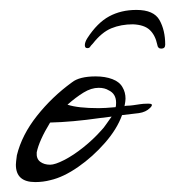

<svg xmlns="http://www.w3.org/2000/svg" viewBox="-20 -350 353 387"><path d="M255 -330Q290 -330 301.5 -309.5Q313 -289 313 -260Q313 -252 305 -252Q298 -252 297 -260Q293 -279 282 -289.5Q271 -300 248 -301Q224 -301 204.5 -293Q185 -285 167 -262Q163 -258 161.5 -255.5Q160 -253 156 -253Q151 -253 151 -259Q151 -265 156 -273Q176 -304 200 -317Q224 -330 255 -330ZM51 17Q12 17 12 -18Q12 -20 12.5 -25Q13 -30 14 -37Q24 -78 54.5 -116.5Q85 -155 125 -184Q140 -196 173 -196Q192 -196 206.5 -190.5Q221 -185 227 -174Q233 -164 233 -151Q233 -149 232.5 -145Q232 -141 231 -136Q233 -137 237.5 -137Q242 -137 249 -138Q256 -139 262.5 -140Q269 -141 276 -141H280Q291 -141 282.5 -132.5Q274 -124 260 -122L226 -118Q216 -90 191.5 -62Q167 -34 137.5 -13.5Q108 7 82 13Q67 17 51 17ZM179 -132Q185 -132 193.5 -132.5Q202 -133 213 -134Q214 -136 214 -143Q214 -161 199 -168Q191 -173 179 -173Q164 -173 148.5 -163.5Q133 -154 116 -139Q137 -132 179 -132ZM81 -18Q91 -18 109.5 -27.5Q128 -37 148 -53Q168 -69 184 -87Q189 -92 194 -99.5Q199 -107 205 -115L181 -112Q125 -104 81 -103Q59 -67 54 -43Q53 -30 61 -24Q69 -18 81 -18Z"/></svg>

Font: Allison
Style: Regular
Weight: 400
Designer: Robert E. Leuschke
Foundry: Robert E. Leuschke
Version: Version 1.010; ttfautohint (v1.8.3)